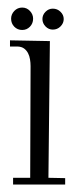

<svg xmlns="http://www.w3.org/2000/svg" viewBox="-20 -617 202 515"><path d="M154.8 -139.2V-122.1H15.1V-140.1H61L62 -439.9Q62 -448.7 60.5 -457.8Q59.1 -466.8 55.2 -474.4Q51.3 -481.9 44.7 -486.8Q38.1 -491.7 27.8 -492.2H6.8V-508.8L113.8 -506.8L109.9 -140.1ZM150.9 -565.9Q150.9 -554.7 142.3 -546.1Q133.8 -537.6 121.6 -537.6Q110.4 -537.6 102.1 -546.1Q93.8 -554.7 93.8 -565.9Q93.8 -577.1 102.1 -585.4Q110.4 -593.8 121.6 -593.8Q133.8 -593.8 142.3 -585.4Q150.9 -577.1 150.9 -565.9ZM68.8 -566.9Q68.8 -554.2 60.3 -545.4Q51.8 -536.6 39.6 -536.6Q26.9 -536.6 18.3 -545.4Q9.8 -554.2 9.8 -566.9Q9.8 -578.6 18.3 -587.6Q26.9 -596.7 39.6 -596.7Q51.8 -596.7 60.3 -587.6Q68.8 -578.6 68.8 -566.9Z"/></svg>

Font: Bigelow Rules
Style: Regular
Weight: 400
Designer: Astigmatic (AOETI)
Foundry: Astigmatic (AOETI)
Version: Version 1.001